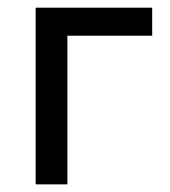

<svg xmlns="http://www.w3.org/2000/svg" viewBox="-20 -483 444 502"><path d="M73.2 -462.9H377.9V-389.6H156.2V-1H73.2Z"/></svg>

Font: BF_TEXT
Style: Regular
Weight: 400
Foundry: EA DICE
Version: Version 1.404